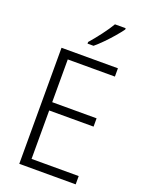

<svg xmlns="http://www.w3.org/2000/svg" viewBox="-173 -1029 839 1110"><g transform="rotate(20 247.0 -473.5)"><path d="M438 0H91V-714H438V-663H148V-400H421V-349H148V-51H438ZM401 -939Q386 -918 362 -890Q338 -862 311 -834.5Q284 -807 261 -788H224V-798Q253 -831 284 -872Q315 -913 335 -947H401Z"/></g></svg>

Font: Noto Sans Kannada SemiCondensed Light
Style: Regular
Weight: 300
Width: 4
Designer: Jelle Bosma - Monotype Design Team
Foundry: Monotype Imaging Inc.
Version: Version 2.005; ttfautohint (v1.8.4.7-5d5b)